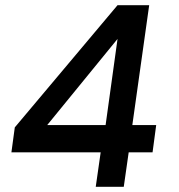

<svg xmlns="http://www.w3.org/2000/svg" viewBox="-20 -720 690 740"><path d="M349 0 368 -133H24L37 -229L433 -700H555L490 -238H582L568 -133H476L457 0ZM162 -238H387L433 -570Z"/></svg>

Font: Host Grotesk SemiBold
Style: Italic
Weight: 600
Italic angle: -8°
Designer: Doğukan Karapınar based on Poppins by Indian Type Foundry, Jonny Pinhorn
Foundry: Element Type
Version: Version 1.001; ttfautohint (v1.8.4.7-5d5b)